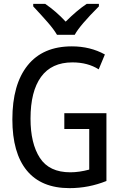

<svg xmlns="http://www.w3.org/2000/svg" viewBox="-20 -964 640 994"><path d="M44 -346Q44 -527 123 -625.5Q202 -724 352 -724Q447 -724 523 -682L491 -605Q434 -641 355 -641Q247 -641 192.5 -566Q138 -491 138 -350Q138 -221 186.5 -146.5Q235 -72 344 -72Q390 -72 442 -86V-296H313V-378H531V-27Q439 10 340 10Q194 10 119 -81Q44 -172 44 -346ZM152 -931V-944H214Q271 -905 320 -852Q379 -911 429 -944H492V-931Q392 -831 367 -784H275Q258 -813 226.5 -849Q195 -885 152 -931Z"/></svg>

Font: Noto Sans Mono UI
Style: Regular
Weight: 400
Monospace: yes
Designer: Monotype Design team
Foundry: Monotype Imaging Inc.
Version: Version 1.000